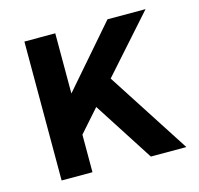

<svg xmlns="http://www.w3.org/2000/svg" viewBox="-84 -630 749 721"><g transform="rotate(-15 290.0 -270.0)"><path d="M70 0H190V-146L267 -233L417 0H555L347 -322L541 -540H393L190 -306V-540H70Z"/></g></svg>

Font: CommitMono-dimboump
Style: Bold
Weight: 700
Monospace: yes
Designer: Eigil Nikolajsen
Foundry: Eigil Nikolajsen
Version: Version 1.143